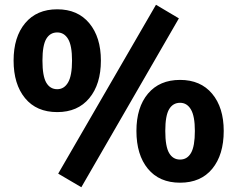

<svg xmlns="http://www.w3.org/2000/svg" viewBox="-20 -755 994 805"><path d="M321 30 224 -27 634 -735 730 -678ZM220 -285Q133 -285 85 -343.5Q37 -402 37 -501Q37 -600 85.5 -658Q134 -716 220 -716Q306 -716 354.5 -657.5Q403 -599 403 -501Q403 -402 354.5 -343.5Q306 -285 220 -285ZM220 -381Q249 -381 265.5 -409.5Q282 -438 282 -501Q282 -564 265.5 -591.5Q249 -619 220 -619Q190 -619 174 -592Q158 -565 158 -501Q158 -436 174 -408.5Q190 -381 220 -381ZM735 11Q648 11 600 -47.5Q552 -106 552 -206Q552 -305 600.5 -362.5Q649 -420 735 -420Q821 -420 869.5 -362Q918 -304 918 -206Q918 -106 870 -47.5Q822 11 735 11ZM735 -86Q765 -86 781 -114Q797 -142 797 -206Q797 -268 780.5 -296Q764 -324 735 -324Q705 -324 689 -297Q673 -270 673 -206Q673 -141 689 -113.5Q705 -86 735 -86Z"/></svg>

Font: Nunito Sans ExtraBold
Style: Regular
Weight: 800
Designer: Vernon Adams
Foundry: Vernon Adams
Version: Version 3.101; ttfautohint (v1.8.4.7-5d5b);gftools[0.9.27]